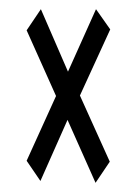

<svg xmlns="http://www.w3.org/2000/svg" viewBox="-20 -533 290 418"><path d="M188 -135 127 -272 68 -139 38 -183 102 -324 38 -467 69 -513 128 -377 189 -513 220 -469 154 -325 219 -181Z"/></svg>

Font: Inconsolata UltraCondensed
Style: Regular
Weight: 400
Width: 1
Monospace: yes
Designer: Raph Levien, Cyreal, Brenton Simpson
Foundry: Raph Levien, Cyreal, Google
Version: Version 3.001; ttfautohint (v1.8.2.53-6de2)